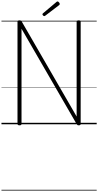

<svg xmlns="http://www.w3.org/2000/svg" viewBox="-20 -1698 1341 2623"><path d="M246 14Q219 14 219 -5V-1401Q219 -1411 226 -1415.5Q233 -1420 246 -1420Q258 -1420 264.5 -1416.5Q271 -1413 276 -1405L1027 -106V-1401Q1027 -1411 1034 -1415.5Q1041 -1420 1055 -1420Q1082 -1420 1082 -1401V-5Q1082 5 1075.5 9.5Q1069 14 1056 14Q1044 14 1038.5 10.5Q1033 7 1027 -3L274 -1305V-5Q274 5 267.5 9.5Q261 14 246 14ZM586 -1478Q577 -1478 568.5 -1486.5Q560 -1495 560 -1502Q560 -1505 561 -1508Q562 -1511 566 -1515L749 -1669Q753 -1672 756 -1675Q759 -1678 765 -1678Q772 -1678 779 -1672.5Q786 -1667 791 -1659Q796 -1651 796 -1644Q796 -1640 795 -1637Q794 -1634 789 -1629L600 -1485Q595 -1482 592 -1480Q589 -1478 586 -1478ZM0 895H1301V905H0ZM0 -20H1301V0H0ZM0 -505H1301V-500H0ZM0 -1415H1301V-1405H0Z"/></svg>

Font: Playwrite BE WAL Guides
Style: Regular
Weight: 400
Designer: Veronika Burian, José Scaglione
Foundry: TypeTogether
Version: Version 1.003